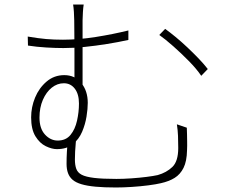

<svg xmlns="http://www.w3.org/2000/svg" viewBox="-20 -800 1040 851"><path d="M351 -780Q349 -769 347.5 -746.5Q346 -724 346 -710Q346 -691 346 -650.5Q346 -610 346 -562.5Q346 -515 346 -471Q346 -427 346 -401L310 -435Q310 -452 310 -489.5Q310 -527 310 -570.5Q310 -614 309.5 -652.5Q309 -691 309 -710Q309 -726 307.5 -747.5Q306 -769 304 -780ZM712 -672Q733 -657 758.5 -636Q784 -615 810.5 -590Q837 -565 860.5 -540.5Q884 -516 901 -494L872 -464Q851 -495 817 -529.5Q783 -564 748 -595Q713 -626 686 -645ZM103 -638Q150 -630 184.5 -627Q219 -624 259 -624Q328 -624 404 -636Q480 -648 549 -665V-623Q504 -613 454 -605Q404 -597 355 -592Q306 -587 261 -587Q227 -587 185 -589.5Q143 -592 104 -598ZM319 -198Q318 -188 316 -169Q314 -150 313 -129Q312 -108 312 -93Q312 -69 318 -52Q324 -35 342 -25.5Q360 -16 397 -11.5Q434 -7 496 -7Q526 -7 562.5 -9.5Q599 -12 630 -16Q661 -20 679 -24Q718 -35 744 -60Q770 -85 770 -144Q770 -173 769 -198Q768 -223 764 -249L808 -234Q809 -218 809 -203Q809 -188 809.5 -171.5Q810 -155 809 -134Q808 -85 793.5 -56Q779 -27 754 -11.5Q729 4 693 12Q672 17 637.5 21.5Q603 26 564.5 28.5Q526 31 494 31Q442 31 404 27.5Q366 24 341 16.5Q316 9 302 -3Q288 -15 281.5 -32.5Q275 -50 275 -74Q275 -101 276.5 -127Q278 -153 281 -180ZM369 -344Q369 -318 363.5 -283.5Q358 -249 344 -216Q330 -183 303 -161Q276 -139 232 -139Q210 -139 183 -152Q156 -165 137 -196Q118 -227 118 -280Q118 -325 135.5 -367.5Q153 -410 186.5 -438.5Q220 -467 265 -467Q312 -467 340.5 -432Q369 -397 369 -344ZM236 -177Q272 -177 292.5 -202Q313 -227 321.5 -265.5Q330 -304 330 -341Q330 -383 311.5 -407Q293 -431 263 -431Q234 -431 209.5 -411.5Q185 -392 170 -357.5Q155 -323 155 -279Q155 -230 179.5 -203.5Q204 -177 236 -177Z"/></svg>

Font: Noto Sans JP Thin ExtraLight
Style: Regular
Weight: 250
Version: Version 2.004-H2;hotconv 1.0.118;makeotfexe 2.5.65603